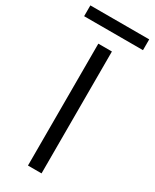

<svg xmlns="http://www.w3.org/2000/svg" viewBox="-270 -900 770 955"><g transform="rotate(30 115.0 -422.5)"><path d="M75 0V-700H153V0ZM-54.5 -845H283.5V-783H-54.5Z"/></g></svg>

Font: Urbanist
Style: Regular
Weight: 400
Designer: Corey Hu
Foundry: Corey Hu
Version: Version 1.330; ttfautohint (v1.8.4.7-5d5b)